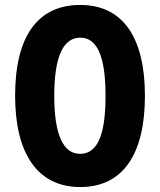

<svg xmlns="http://www.w3.org/2000/svg" viewBox="-20 -745 646 775"><path d="M565 -358C565 -591 478 -725 304 -725C132 -725 41 -598 41 -359C41 -127 130 10 304 10C478 10 565 -125 565 -358ZM199 -358C199 -514 234 -593 304 -593C372 -593 406 -518 406 -358C406 -199 373 -124 303 -124C235 -124 199 -202 199 -358Z"/></svg>

Font: Noto Sans Lao UI ExtCond ExtBd
Style: Regular
Weight: 800
Width: 2
Designer: Monotype Design Team
Foundry: Monotype Imaging Inc.
Version: Version 2.000